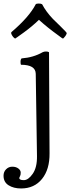

<svg xmlns="http://www.w3.org/2000/svg" viewBox="-99 -775 397 1085"><path d="M10 231Q10 243 35.5 243Q61 243 86 207Q111 171 110 107L103 -358Q102 -409 20 -409Q17 -412 17 -425.5Q17 -439 23 -445Q90 -450 142 -480Q150 -484 161 -484Q172 -484 178 -480L181 91Q182 182 138.5 236Q95 290 20 290Q-22 290 -50.5 272Q-79 254 -79 218Q-79 196 -64.5 181.5Q-50 167 -29.5 167Q-9 167 4.5 177Q18 187 18 200.5Q18 214 14 221Q10 228 10 231ZM103 -751Q107 -755 120 -755Q133 -755 139 -751Q161 -709 200 -668Q213 -655 241 -628Q278 -592 278 -588Q278 -584 274 -577Q270 -570 266 -566Q259 -557 256.5 -557Q254 -557 232 -574Q168 -620 121 -663Q83 -626 35.5 -591.5Q-12 -557 -13.5 -557Q-15 -557 -18 -560Q-25 -565 -30.5 -574.5Q-36 -584 -36 -588Q-36 -592 -35 -593Q66 -679 103 -751Z"/></svg>

Font: Esteban
Style: Regular
Weight: 400
Designer: Angelica Diaz Rivera
Foundry: Angelica Diaz Rivera
Version: Version 1.002